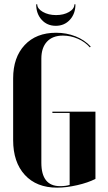

<svg xmlns="http://www.w3.org/2000/svg" viewBox="-20 -861 503 891"><path d="M325.2 -840.8H330.1Q330.1 -797.4 304.4 -769.3Q278.8 -741.2 238.8 -741.2Q198.7 -741.2 173.3 -769.3Q147.9 -797.4 147.9 -840.8H152.8Q152.8 -820.8 178.7 -805.9Q204.6 -791 240.2 -791Q275.4 -791 300.3 -805.4Q325.2 -819.8 325.2 -840.8ZM41 -497.1Q41 -594.7 94.5 -651.9Q147.9 -709 240.2 -709Q288.6 -709 330.6 -692.4Q372.6 -675.8 400.9 -645L397 -641.1Q375 -666.5 341.3 -681.2Q307.6 -695.8 272 -695.8Q224.1 -695.8 198 -667.7Q171.9 -639.6 171.9 -588.9V-106Q171.9 2.9 258.8 2.9Q285.2 2.9 303.2 -2.9V-336.9H223.1V-342.8H422.9V-30.8Q388.7 -13.2 338.4 -1.7Q288.1 9.8 245.1 9.8Q149.4 9.8 95.2 -49.3Q41 -108.4 41 -210.9Z"/></svg>

Font: Moniqa Black Display
Style: Regular
Weight: 900
Designer: Rajesh Rajput
Foundry: Rajesh Rajput
Version: Version 1.000